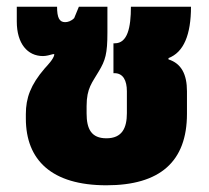

<svg xmlns="http://www.w3.org/2000/svg" viewBox="-20 -537 623 572"><path d="M297 15C456 15 537 -55 537 -198V-265C537 -316 520 -348 482 -360V-364C527 -381 549 -433 549 -517H370C370 -455 360 -408 322 -408H318V-319H321C347 -319 358 -297 358 -265V-200C358 -156 344 -125 297 -125C252 -125 238 -153 238 -199V-221C238 -275 255 -291 274 -324C294 -357 300 -377 300 -440V-517H215L201 -483C192 -474 182 -471 174 -471C157 -471 150 -484 150 -517H30V-473C30 -407 62 -370 108 -370C118 -370 128 -373 139 -376L142 -375C140 -361 121 -342 113 -333C71 -284 57 -245 57 -197V-184C57 -60 134 15 297 15Z"/></svg>

Font: Noto Sans Thai UI SemCond Blk
Style: Regular
Weight: 900
Width: 4
Designer: Monotype Design Team
Foundry: Monotype Imaging Inc.
Version: Version 2.000